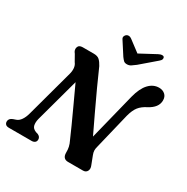

<svg xmlns="http://www.w3.org/2000/svg" viewBox="-202 -1088 1225 1260"><g transform="rotate(30 411.0 -458.5)"><path d="M174 -146.5Q167 -118 171.8 -96.5Q176.5 -75 203.5 -64.5L219.5 -59.5Q241 -50 241 -29.5Q241 -15 231.5 -7.5Q222 0 207.5 0H36.5Q18 0 10 -8.2Q2 -16.5 2 -29Q2 -52 29 -62.5L50.5 -70Q69.5 -76 84.2 -97.5Q99 -119 107.5 -152L203.5 -505Q210.5 -529 208.5 -551.2Q206.5 -573.5 194 -589L167 -637Q149.5 -657 155.8 -678.5Q162 -700 190.5 -700H274.5Q303.5 -700 318.2 -686.2Q333 -672.5 346.5 -647Q371.5 -589.5 405.2 -516Q439 -442.5 475 -366.5Q511 -290.5 542 -226L630 -578.5Q648.5 -650.5 681.8 -685.8Q715 -721 758.5 -721Q785.5 -721 803.8 -705Q822 -689 821.5 -660Q821 -606.5 755.5 -572Q718.5 -553.5 698.5 -528.2Q678.5 -503 666 -456L600 -183.5Q595 -165.5 595.2 -151.8Q595.5 -138 602.5 -120L626.5 -57.5Q636.5 -34.5 627.5 -17.2Q618.5 0 596.5 0H484Q441.5 0 442 -48Q442.5 -70 438.2 -89.2Q434 -108.5 423 -130.5Q409 -163 383.8 -219Q358.5 -275 327.2 -342.5Q296 -410 264.5 -478ZM557 -778.5Q539.5 -765 526.5 -756.5Q513.5 -748 497 -748Q480 -748 471.5 -756.5Q463 -765 453 -778.5L390.5 -875.5Q383.5 -886 387 -895.8Q390.5 -905.5 397.5 -911Q416 -923.5 437 -908L522 -844L641.5 -908Q671 -923 682.5 -911Q687 -905.5 685 -895.8Q683 -886 670 -875.5Z"/></g></svg>

Font: Fraunces 9pt Soft SemiBold
Style: Italic
Weight: 600
Italic angle: -16°
Version: Version 1.000;[b76b70a41]